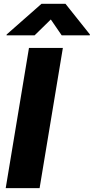

<svg xmlns="http://www.w3.org/2000/svg" viewBox="-20 -976 486 996"><path d="M159.4 -792.6 243.6 -875 300.1 -792.6H445.7L446.4 -797.2L319.6 -956.3H195.3L14.6 -797.2L13.8 -792.6ZM306.1 -727.3H130.3L9.6 0H185.4Z"/></svg>

Font: TID UI Extra Bold
Style: Italic
Weight: 800
Italic angle: -9.39999°
Designer: The TID Project Authors
Foundry: Bakken & Bæck
Version: Version 1.001;hotconv 1.0.109;makeotfexe 2.5.65596